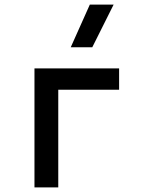

<svg xmlns="http://www.w3.org/2000/svg" viewBox="-20 -815 626 835"><path d="M129.9 0H233.4V-424.8H498V-517.6H129.9ZM287.6 -609.4H381.3L474.1 -794.9H370.6Z"/></svg>

Font: Cascadia Mono NF
Style: Regular
Weight: 400
Monospace: yes
Designer: Aaron Bell
Foundry: Saja Typeworks
Version: Version 2404.023